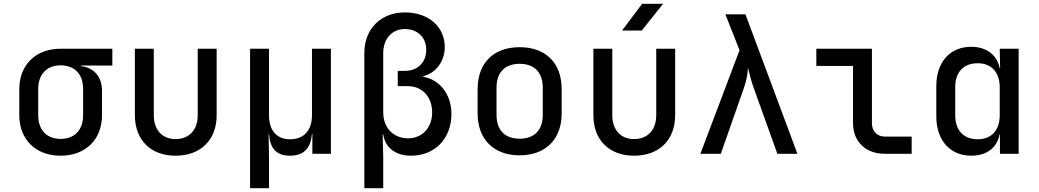

<svg xmlns="http://www.w3.org/2000/svg" viewBox="-20 -805 5440 1005"><path d="M297 10C428 10 514 -75 514 -202V-330C514 -403 472 -451 404 -459V-462H568V-550H297C167 -550 81 -465 81 -339V-202C81 -75 167 10 297 10ZM297 -78C224 -78 180 -125 180 -202V-339C180 -415 224 -463 297 -463C371 -463 415 -417 415 -339V-202C415 -125 371 -78 297 -78Z M899 10C1029 10 1114 -71 1114 -202V-550H1015V-202C1015 -125 970 -77 899 -77C829 -77 785 -125 785 -202V-550H686V-202C686 -72 769 10 899 10Z M1289 180H1388V21L1386 -105H1388C1393 -34 1421 10 1498 10C1575 10 1607 -34 1613 -105H1615V0H1712V-550H1613V-202C1613 -122 1570 -76 1499 -76C1428 -76 1388 -122 1388 -202V-550H1289Z M1887 180H1986V21L1983 -102H1986C1996 -32 2050 10 2131 10C2257 10 2343 -80 2343 -209C2343 -310 2282 -389 2195 -403V-406C2261 -422 2308 -484 2308 -558C2308 -666 2223 -740 2099 -740C1973 -740 1887 -653 1887 -527ZM2116 -81C2039 -81 1986 -136 1986 -217V-527C1986 -602 2032 -653 2099 -653C2166 -653 2211 -609 2211 -544C2211 -478 2166 -434 2099 -434H2062V-354H2115C2190 -354 2242 -298 2242 -217C2242 -136 2190 -81 2116 -81Z M2700 8C2834 8 2920 -74 2920 -212V-338C2920 -477 2835 -558 2700 -558C2565 -558 2480 -477 2480 -338V-212C2480 -74 2566 8 2700 8ZM2700 -79C2625 -79 2579 -122 2579 -203V-347C2579 -428 2625 -471 2700 -471C2775 -471 2821 -428 2821 -347V-203C2821 -122 2775 -79 2700 -79Z M3236 -645H3339L3451 -785H3341ZM3299 10C3429 10 3514 -71 3514 -202V-550H3415V-202C3415 -125 3370 -77 3299 -77C3229 -77 3185 -125 3185 -202V-550H3086V-202C3086 -72 3169 10 3299 10Z M3646 0H3753L3875 -348C3890 -392 3895 -431 3895 -452C3901 -431 3908 -392 3924 -348L4049 0H4154L3882 -730H3777L3851 -542Z M4611 0H4752V-90H4613C4571 -90 4544 -117 4544 -161V-550H4253V-460H4445V-161C4445 -64 4511 0 4611 0Z M5064 10C5145 10 5200 -32 5213 -104H5214V0H5312V-550H5213L5215 -447H5213C5200 -517 5144 -560 5064 -560C4953 -560 4881 -481 4881 -354V-196C4881 -69 4954 10 5064 10ZM5098 -76C5025 -76 4980 -121 4980 -202V-349C4980 -429 5025 -474 5098 -474C5169 -474 5213 -427 5213 -348V-202C5213 -123 5169 -76 5098 -76Z"/></svg>

Font: JetBrains Mono Medium
Style: Regular
Weight: 436
Monospace: yes
Designer: Philipp Nurullin, Konstantin Bulenkov
Foundry: JetBrains
Version: Version 2.305